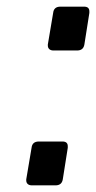

<svg xmlns="http://www.w3.org/2000/svg" viewBox="-20 -557 289 578"><path d="M59 -14V-17L75 -112Q77 -131 97 -131H168Q184 -131 184 -117V-112L169 -17Q166 1 147 1H76Q68 1 63.5 -3Q59 -7 59 -14ZM124 -420V-423L140 -518Q142 -537 162 -537H233Q249 -537 249 -523V-518L234 -423Q231 -405 212 -405H141Q133 -405 128.5 -409Q124 -413 124 -420Z"/></svg>

Font: Exo SemiBold
Style: Italic
Weight: 600
Italic angle: -9°
Designer: Natanael Gama
Foundry: Natanael Gama
Version: Version 1.500; ttfautohint (v1.6)